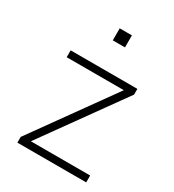

<svg xmlns="http://www.w3.org/2000/svg" viewBox="-167 -777 789 872"><g transform="rotate(30 227.0 -341.0)"><path d="M60 0V-30L369 -461V-448H60V-484H410V-454L100 -22V-36H421V0ZM203 -619V-682H267V-619Z"/></g></svg>

Font: Nunito Sans 12pt ExtraLight 12pt ExtraLight
Style: Regular
Weight: 250
Version: Version 3.101;gftools[0.9.27]